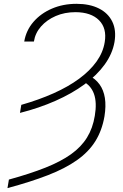

<svg xmlns="http://www.w3.org/2000/svg" viewBox="-20 -757 636 990"><path d="M83 -174.8 89.8 -216.3Q180.7 -242.2 256.1 -275.9Q331.5 -309.6 387.7 -350.8Q443.8 -392.1 477.8 -439.7Q511.7 -487.3 520 -540Q531.7 -611.3 490.7 -652.6Q449.7 -693.8 369.6 -694.3Q313 -694.3 267.1 -674.3Q221.2 -654.3 191.4 -620.4Q161.6 -586.4 154.8 -543H105Q114.7 -600.6 152.6 -644.3Q190.4 -688 247.8 -712.6Q305.2 -737.3 374.5 -737.3Q442.4 -737.3 490 -713.4Q537.6 -689.5 559.1 -645.3Q580.6 -601.1 570.3 -540Q559.6 -479.5 519.8 -424.3Q480 -369.1 415.3 -321.8Q350.6 -274.4 266.1 -237.1Q181.6 -199.7 83 -174.8ZM405.8 -338.4 436.5 -369.1Q472.2 -351.1 493.2 -322Q514.2 -293 520.8 -252Q527.3 -210.9 518.6 -156.7Q505.9 -83.5 471.2 -28.3Q436.5 26.9 376.2 69.3Q315.9 111.8 227.3 146.2Q138.7 180.7 18.6 212.9L25.9 168.9Q135.7 138.7 214.8 107.2Q293.9 75.7 346.4 38.1Q398.9 0.5 428.7 -47.9Q458.5 -96.2 468.8 -159.7Q480.5 -228.5 464.4 -273.2Q448.2 -317.9 405.8 -338.4Z"/></svg>

Font: Inter 17pt ExtraLight
Style: Italic
Weight: 250
Italic angle: -9.3988°
Version: Version 4.001;git-66647c0bb